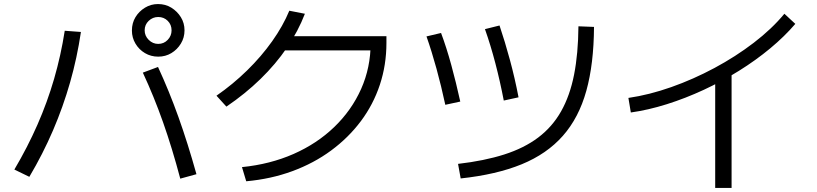

<svg xmlns="http://www.w3.org/2000/svg" viewBox="-20 -862 4040 949"><path d="M762 -582Q726 -582 696.5 -599.5Q667 -617 649.5 -646.5Q632 -676 632 -711Q632 -748 649.5 -777Q667 -806 696.5 -824Q726 -842 761 -842Q798 -842 827 -824Q856 -806 874 -777Q892 -748 892 -712Q892 -676 874 -646.5Q856 -617 827 -599.5Q798 -582 762 -582ZM762 -645Q790 -645 809 -665Q828 -685 828 -712Q828 -740 809 -759Q790 -778 762 -778Q735 -778 715 -759Q695 -740 695 -712Q695 -685 715 -665Q735 -645 762 -645ZM871 21Q831 -130 786 -257.5Q741 -385 686 -503L761 -531Q816 -412 862 -283.5Q908 -155 951 -1ZM51 -24Q116 -134 165 -245.5Q214 -357 247.5 -472.5Q281 -588 300 -710L380 -704Q361 -576 326.5 -455Q292 -334 242 -217.5Q192 -101 125 12Z M1176 -36Q1315 -50 1431 -101Q1547 -152 1632.5 -234.5Q1718 -317 1765 -422.5Q1812 -528 1812 -650L1845 -613H1361V-683H1890V-650Q1890 -541 1857.5 -443Q1825 -345 1763.5 -263Q1702 -181 1616.5 -118Q1531 -55 1425 -16Q1319 23 1197 34ZM1050 -389Q1131 -445 1201.5 -514Q1272 -583 1325.5 -658.5Q1379 -734 1410 -809L1487 -794Q1454 -708 1398.5 -626.5Q1343 -545 1267.5 -471.5Q1192 -398 1099 -335Z M2244 -52Q2374 -67 2472.5 -98.5Q2571 -130 2640.5 -182.5Q2710 -235 2753.5 -312Q2797 -389 2817.5 -493Q2838 -597 2839 -732L2916 -729Q2915 -546 2878 -413Q2841 -280 2762 -190.5Q2683 -101 2558.5 -50Q2434 1 2257 20ZM2181 -344Q2161 -437 2137.5 -522.5Q2114 -608 2088 -682L2160 -699Q2187 -627 2210.5 -541Q2234 -455 2255 -360ZM2470 -365Q2452 -459 2428.5 -549Q2405 -639 2377 -718L2449 -736Q2476 -656 2500.5 -565.5Q2525 -475 2543 -381Z M3086 -378Q3189 -393 3298 -431.5Q3407 -470 3511.5 -526Q3616 -582 3705.5 -650.5Q3795 -719 3857 -794L3911 -744Q3858 -682 3787 -623Q3716 -564 3632.5 -512Q3549 -460 3458.5 -418Q3368 -376 3276 -347Q3184 -318 3098 -306ZM3515 67V-506H3596V67Z"/></svg>

Font: M PLUS 2 Thin
Style: Regular
Weight: 400
Version: Version 1.001